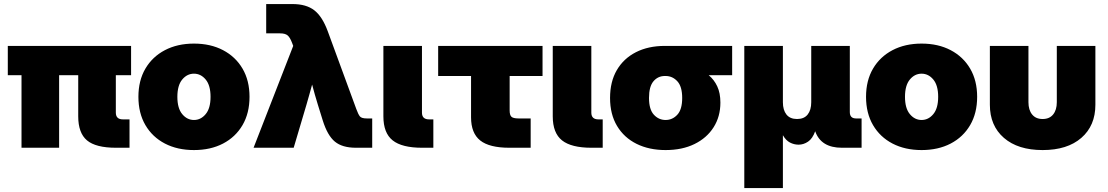

<svg xmlns="http://www.w3.org/2000/svg" viewBox="-20 -748 5607 972"><path d="M567.4 0Q464.8 0 420.4 -37.4Q376 -74.7 376 -159.2V-367.2H279.3V0H88.9V-367.2H19.5V-515.6H643.6V-367.2H566.4V-177.7Q566.4 -143.6 602.5 -143.6H635.7V0Z M961.9 11.7Q878.4 11.7 814.9 -21.2Q751.5 -54.2 716.1 -114.7Q680.7 -175.3 680.7 -257.8Q680.7 -340.3 716.1 -400.6Q751.5 -460.9 814.9 -494.1Q878.4 -527.3 961.9 -527.3Q1045.9 -527.3 1109.1 -494.1Q1172.4 -460.9 1207.8 -400.6Q1243.2 -340.3 1243.2 -257.8Q1243.2 -175.3 1207.8 -114.7Q1172.4 -54.2 1109.1 -21.2Q1045.9 11.7 961.9 11.7ZM961.9 -140.6Q996.6 -140.6 1021.2 -170.2Q1045.9 -199.7 1045.9 -257.8Q1045.9 -315.9 1021.2 -345.5Q996.6 -375 961.9 -375Q927.2 -375 902.6 -345.5Q877.9 -315.9 877.9 -257.8Q877.9 -199.7 902.6 -170.2Q927.2 -140.6 961.9 -140.6Z M1263.7 0 1464.4 -515.6 1458.5 -531.2Q1448.2 -558.6 1436 -568.8Q1423.8 -579.1 1397.9 -579.1H1327.6V-727.5H1460.4Q1530.3 -727.5 1571 -696Q1611.8 -664.6 1639.6 -588.9L1783.7 -196.3Q1793.5 -169.4 1801.8 -158.9Q1810.1 -148.4 1836.9 -148.4H1864.3V0H1782.2Q1712.9 0 1675.3 -31Q1637.7 -62 1613.8 -138.7L1588.9 -218.8Q1581.1 -243.7 1574 -269Q1566.9 -294.4 1560.1 -319.8Q1553.2 -294.4 1546.1 -269.3Q1539.1 -244.1 1531.7 -218.8L1466.8 0Z M2117.2 0Q2014.6 0 1967.8 -37.4Q1920.9 -74.7 1920.9 -159.2V-515.6H2116.2V-177.7Q2116.2 -143.6 2152.3 -143.6H2173.8V0Z M2559.1 0Q2457.5 0 2411.1 -36.9Q2364.7 -73.7 2364.7 -154.3V-363.3H2198.2V-515.6H2726.6V-363.3H2560.1V-188.5Q2560.1 -165.5 2569.1 -157Q2578.1 -148.4 2605 -148.4H2666.5V0Z M2974.6 0Q2872.1 0 2825.2 -37.4Q2778.3 -74.7 2778.3 -159.2V-515.6H2973.6V-177.7Q2973.6 -143.6 3009.8 -143.6H3031.2V0Z M3349.6 11.7Q3266.1 11.7 3202.6 -19.8Q3139.2 -51.3 3103.8 -110.4Q3068.4 -169.4 3068.4 -252Q3068.4 -334.5 3102.8 -393.3Q3137.2 -452.1 3199.7 -483.9Q3262.2 -515.6 3345.7 -515.6H3686.5V-367.2H3567.9Q3595.2 -344.7 3611.1 -310.8Q3627 -276.9 3627 -228.5Q3627 -157.7 3592.5 -103.5Q3558.1 -49.3 3495.8 -18.8Q3433.6 11.7 3349.6 11.7ZM3349.6 -363.3H3345.7Q3311 -363.3 3288.3 -336.7Q3265.6 -310.1 3265.6 -252Q3265.6 -193.8 3290.3 -167.2Q3314.9 -140.6 3349.6 -140.6Q3384.3 -140.6 3408.9 -167.2Q3433.6 -193.8 3433.6 -252Q3433.6 -310.1 3408.9 -336.7Q3384.3 -363.3 3349.6 -363.3Z M3748 204.1V-515.6H3943.4V-230.5Q3943.4 -190.9 3961.4 -168.2Q3979.5 -145.5 4015.1 -145.5Q4050.8 -145.5 4068.8 -168.2Q4086.9 -190.9 4086.9 -230.5V-515.6H4282.2V-180.7Q4282.2 -148.4 4313.5 -148.4H4341.8V0H4242.2Q4136.2 0 4106.9 -83.5Q4093.3 -45.9 4070.6 -30.8Q4047.9 -15.6 4022.9 -15.6Q4000 -15.6 3979.2 -26.4Q3958.5 -37.1 3943.4 -63.5V204.1Z M4645.5 11.7Q4562 11.7 4498.5 -21.2Q4435.1 -54.2 4399.7 -114.7Q4364.3 -175.3 4364.3 -257.8Q4364.3 -340.3 4399.7 -400.6Q4435.1 -460.9 4498.5 -494.1Q4562 -527.3 4645.5 -527.3Q4729.5 -527.3 4792.7 -494.1Q4856 -460.9 4891.4 -400.6Q4926.8 -340.3 4926.8 -257.8Q4926.8 -175.3 4891.4 -114.7Q4856 -54.2 4792.7 -21.2Q4729.5 11.7 4645.5 11.7ZM4645.5 -140.6Q4680.2 -140.6 4704.8 -170.2Q4729.5 -199.7 4729.5 -257.8Q4729.5 -315.9 4704.8 -345.5Q4680.2 -375 4645.5 -375Q4610.8 -375 4586.2 -345.5Q4561.5 -315.9 4561.5 -257.8Q4561.5 -199.7 4586.2 -170.2Q4610.8 -140.6 4645.5 -140.6Z M5258.3 11.7Q5133.3 11.7 5062.3 -50Q4991.2 -111.8 4991.2 -217.8V-515.6H5186.5V-230.5Q5186.5 -191.4 5205.1 -168.5Q5223.6 -145.5 5258.3 -145.5Q5293 -145.5 5311.5 -168.5Q5330.1 -191.4 5330.1 -230.5V-515.6H5525.4V-217.8Q5525.4 -111.8 5454.3 -50Q5383.3 11.7 5258.3 11.7Z"/></svg>

Font: Inter Display Black
Style: Regular
Weight: 900
Designer: Rasmus Andersson
Foundry: rsms
Version: Version 4.000;git-a52131595